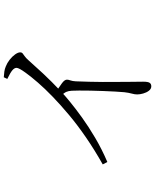

<svg xmlns="http://www.w3.org/2000/svg" viewBox="80 -880 839 1040"><g transform="rotate(-90 500.0 -359.5)"><path d="M130 -223Q208 -267 275 -313Q342 -359 397 -405Q452 -451 496.5 -494Q541 -537 573 -574Q605 -611 626 -640Q653 -677 653 -690Q653 -701 640.5 -712Q628 -723 593 -740L602 -759Q618 -758 632.5 -756Q647 -754 661 -748Q679 -741 696.5 -727.5Q714 -714 725.5 -698Q737 -682 737 -670Q737 -662 732 -657.5Q727 -653 717 -646.5Q707 -640 693 -624Q664 -591 622.5 -546.5Q581 -502 524 -448Q504 -429 468 -399.5Q432 -370 383.5 -335Q335 -300 274 -264Q213 -228 143 -198ZM553 40Q539 40 529 27Q519 14 514 -4Q509 -22 509 -36Q509 -50 513.5 -65.5Q518 -81 521 -106Q523 -125 524.5 -155.5Q526 -186 527.5 -221Q529 -256 529.5 -290Q530 -324 530 -351Q530 -378 529 -391Q528 -409 522.5 -421Q517 -433 499 -452L525 -475Q549 -459 569 -444.5Q589 -430 589 -417Q589 -409 585 -398Q581 -387 580 -369Q577 -295 576.5 -223Q576 -151 577 -93.5Q578 -36 578 -4Q578 22 572 31Q566 40 553 40Z"/></g></svg>

Font: Noto Serif JP ExtraLight Light
Style: Regular
Weight: 300
Version: Version 2.003-H1;hotconv 1.1.1;makeotfexe 2.6.0